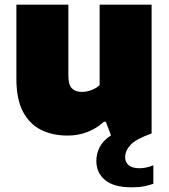

<svg xmlns="http://www.w3.org/2000/svg" viewBox="-20 -570 721 820"><path d="M268.5 9Q204.5 9 155.2 -15.5Q106 -40 78 -93.2Q50 -146.5 50 -233V-550H272V-247Q272 -207.5 287.2 -192.5Q302.5 -177.5 329.5 -177.5Q350.5 -177.5 371.2 -185.5Q392 -193.5 405.5 -206.5V-550H627.5V0Q561 23.5 537.8 48.5Q514.5 73.5 514.5 102Q514.5 123 529.8 135.8Q545 148.5 576 148.5Q588 148.5 603 145.8Q618 143 635 136V215Q615.5 221.5 594.2 225.8Q573 230 542.5 230Q466.5 230 429 199.2Q391.5 168.5 391.5 117.5Q391.5 86.5 405.5 58.8Q419.5 31 454 8L432 -50H424Q358 9 268.5 9Z"/></svg>

Font: Encode Sans Semi Expanded Black
Style: Regular
Weight: 900
Width: 6
Designer: Multiple Designers
Foundry: Impallari Type
Version: Version 3.000; ttfautohint (v1.8.3) -l 8 -r 50 -G 200 -x 14 